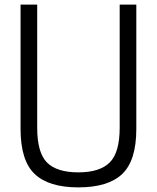

<svg xmlns="http://www.w3.org/2000/svg" viewBox="-20 -800 679 831"><path d="M319 11Q191 11 130 -47Q69 -105 69 -242V-780H141V-247Q141 -139 183.5 -96.5Q226 -54 319 -54Q412 -54 455 -97Q498 -140 498 -247V-780H570V-242Q570 -105 509 -47Q448 11 319 11Z"/></svg>

Font: Cooper Hewitt
Style: Book
Weight: 705
Designer: Village Type and Design LLC
Foundry: Cooper Hewitt Smithsonian Design Museum
Version: 1.000; ttfautohint (v1.8.1)